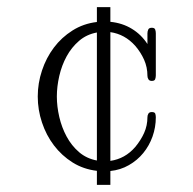

<svg xmlns="http://www.w3.org/2000/svg" viewBox="-20 -473 540 536"><path d="M250.5 -382.3Q221.7 -377 200.7 -358.9Q179.7 -340.8 166 -315.7Q152.3 -290.5 145.5 -261Q138.7 -231.4 138.7 -203.6Q138.7 -175.8 145.5 -146.5Q152.3 -117.2 166 -91.8Q179.7 -66.4 200.7 -48.3Q221.7 -30.3 250.5 -24.9ZM415 -145.5Q415 -117.7 405.8 -91.8Q396.5 -65.9 379.9 -45.7Q363.3 -25.4 339.8 -12Q316.4 1.5 288.1 4.4V43H250.5V3.9Q212.9 -0.5 182.6 -19.5Q152.3 -38.6 130.6 -67.1Q108.9 -95.7 97.2 -131.1Q85.4 -166.5 85.4 -203.6Q85.4 -240.7 97.2 -276.1Q108.9 -311.5 130.4 -340.1Q151.9 -368.7 182.4 -387.9Q212.9 -407.2 250.5 -411.6V-453.1H288.1V-412.1Q321.8 -408.7 348.1 -392.6Q374.5 -376.5 391.6 -350.1V-379.9Q391.6 -385.3 393.8 -390.4Q396 -395.5 403.8 -395.5Q411.6 -395.5 413.3 -390.4Q415 -385.3 415 -379.9V-262.7Q415 -257.3 413.3 -252.2Q411.6 -247.1 403.8 -247.1Q397 -247.1 394.3 -251.7Q391.6 -256.3 391.6 -261.2Q391.6 -285.2 382.3 -306.2Q373 -327.1 357.4 -345.2Q328.6 -377.4 288.1 -383.3V-23.9Q329.1 -29.8 357.4 -62.5Q373 -81.1 382.3 -101.8Q391.6 -122.6 391.6 -146Q391.6 -151.4 394.3 -155.8Q397 -160.2 403.8 -160.2Q412.1 -160.2 413.6 -155.3Q415 -150.4 415 -145.5Z"/></svg>

Font: Atsinvsda
Style: Regular
Weight: 400
Designer: Al Webster
Foundry: Al Webster and Michael Everson
Version: Version 2.000